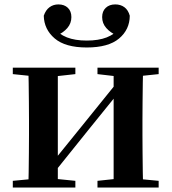

<svg xmlns="http://www.w3.org/2000/svg" viewBox="-20 -838 767 858"><path d="M367.6 -625.8Q271.8 -625.8 224.3 -666.3Q176.9 -706.8 175.6 -767.8Q184.5 -793.6 201.5 -805.9Q218.5 -818.3 241 -818.3Q267.5 -818.3 283.3 -803Q299 -787.8 299 -761.5Q299 -733.7 280.9 -712.7Q262.9 -691.8 233.8 -679.3L213.9 -717.1Q243.2 -685.1 279.2 -670.9Q315.3 -656.7 367.6 -656.7Q420.5 -656.7 456.8 -670.9Q493.1 -685.1 521.6 -717.1L502.4 -679.3Q473.4 -691.8 455 -712.7Q436.5 -733.7 436.5 -761.5Q436.5 -787.8 452.6 -803Q468.7 -818.3 495 -818.3Q518.8 -818.3 535.8 -805.9Q552.7 -793.6 559.9 -767.8Q559.7 -706.1 512.1 -665.9Q464.4 -625.8 367.6 -625.8ZM37.2 0V-29.9L146 -40.2H214.4L316.8 -29.9V0ZM415.6 0V-29.9L512.5 -40.2H580.3L689 -29.9V0ZM105.9 0Q107.6 -25.5 108.1 -67.4Q108.6 -109.4 109.1 -154.7Q109.6 -200 109.6 -234.8V-301.2Q109.6 -335.7 109.1 -381Q108.6 -426.4 108.1 -468.7Q107.6 -511 105.9 -535.7H238.4V0ZM209.7 -51.6 161.4 -77.8H186.4L345.6 -274.4L516 -485.4L563.7 -460.9H539.5L375.2 -257.7ZM487.8 0V-535.7H619.6Q618.6 -511 618.1 -468.7Q617.6 -426.4 617.1 -381Q616.6 -335.7 616.6 -301.2V-234.8Q616.6 -200 617.1 -154.7Q617.6 -109.4 618.1 -67.4Q618.6 -25.5 619.6 0ZM37.2 -506.8V-535.7H316.8V-506.8L214.7 -495.5H147ZM415.6 -506.8V-535.7H689V-506.8L580.5 -495.5H512.8Z"/></svg>

Font: Early Summer Mincho VF
Style: Regular
Weight: 250
Designer: GuiWonder
Version: Version 1.002